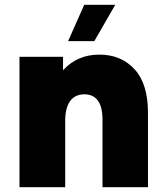

<svg xmlns="http://www.w3.org/2000/svg" viewBox="-20 -778 691 798"><path d="M61 -542H242V-486Q301 -551 393 -551Q483 -551 539 -490.5Q595 -430 595 -310V0H406V-281Q406 -333 387 -359.5Q368 -386 331 -386Q292 -386 271.5 -358Q251 -330 251 -275V0H61ZM330 -758H459L372 -607H263Z"/></svg>

Font: Chess Sans ExtraBold
Style: Regular
Weight: 800
Designer: Wolf Bōese
Foundry: Wolf Bōese
Version: Version 7.223